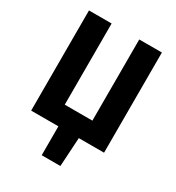

<svg xmlns="http://www.w3.org/2000/svg" viewBox="-197 -773 994 1082"><g transform="rotate(30 300.0 -232.0)"><path d="M62.8 0V-651.8H210.1V-123.6H389.9V-651.8H537.2V0ZM240 188V0L374.2 -21.9L361.6 188Z"/></g></svg>

Font: Source Code Pro ExtraLight
Style: Regular
Weight: 200
Monospace: yes
Designer: Paul D. Hunt, Teo Tuominen
Foundry: Adobe
Version: Version 1.026;hotconv 1.1.0;makeotfexe 2.6.0